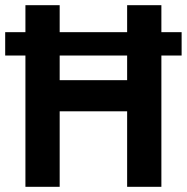

<svg xmlns="http://www.w3.org/2000/svg" viewBox="-44 -720 720 740"><path d="M54 0V-506H-24V-596H54V-700H186V-596H446V-700H578V-596H656V-506H578V0H446V-291H186V0ZM446 -411V-506H186V-411Z"/></svg>

Font: Space Grotesk Frontify
Style: Bold
Weight: 700
Designer: Florian Karsten
Version: Version 2.000